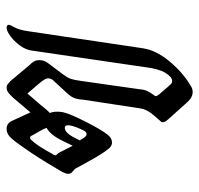

<svg xmlns="http://www.w3.org/2000/svg" viewBox="-31 -562 603 581"><g transform="rotate(-90 270.5 -271.5)"><path d="M486 -546Q486 -543 478 -528.5Q470 -514 466 -484L415 -141Q409 -100 374 -58.5Q339 -17 298 6Q291 10 283 10Q266 10 252 -6L200 -64Q191 -74 191 -81Q191 -85 195 -88Q216 -111 224 -124Q232 -137 234 -155L259 -319Q260 -335 263.5 -346Q267 -357 280 -371L314 -408Q324 -417 324 -427Q324 -433 319 -440.5Q314 -448 308 -455L278 -490L246 -453Q227 -429 219 -422Q223 -414 223 -400Q223 -385 219 -374Q214 -356 192 -312.5Q170 -269 154 -248Q143 -234 130 -234Q120 -234 112 -243Q96 -262 74.5 -301.5Q53 -341 50 -346Q47 -349 41 -354Q35 -359 35 -366Q35 -373 39.5 -382Q44 -391 51 -402Q88 -465 117 -505Q137 -534 147.5 -543.5Q158 -553 171 -553Q179 -553 185.5 -549Q192 -545 197 -533L221 -481L265 -533Q268 -536 274 -542Q280 -548 285 -550.5Q290 -553 296 -553Q302 -553 306.5 -549.5Q311 -546 316 -541L363 -485Q371 -477 375 -470.5Q379 -464 379 -454Q379 -440 371 -429L335 -381Q326 -369 322.5 -359Q319 -349 316 -327L291 -151Q290 -137 285.5 -127.5Q281 -118 273 -107Q270 -104 270 -101Q270 -99 275 -92L299 -64Q301 -62 305.5 -57Q310 -52 316 -52Q328 -52 340.5 -72.5Q353 -93 358 -135L408 -477Q410 -494 422.5 -511.5Q435 -529 451 -541Q467 -553 477 -553Q486 -553 486 -546ZM134 -382Q152 -420 174 -432Q172 -438 169 -444L151 -476Q149 -482 144 -482Q141 -482 139 -480Q120 -461 95 -414Q91 -410 91 -404Q91 -403 94 -400.5Q97 -398 99 -394L120 -353ZM182 -367Q182 -377 174 -377Q158 -377 141 -341L136 -331L138 -329Q147 -311 155 -311Q161 -311 164.5 -317Q168 -323 174 -337Q182 -358 182 -367Z"/></g></svg>

Font: Charm
Style: Regular
Weight: 400
Designer: Katatrad Aksorn Co.,Ltd.
Foundry: Cadson Demak Co.,Ltd.
Version: Version 1.001